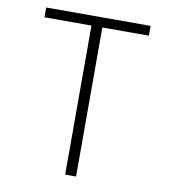

<svg xmlns="http://www.w3.org/2000/svg" viewBox="-82 -800 764 869"><g transform="rotate(10 300.0 -365.0)"><path d="M276 0V-685H60V-730H540V-685H326V0Z"/></g></svg>

Font: JetBrains Mono NL Thin
Style: Regular
Weight: 100
Monospace: yes
Designer: Philipp Nurullin, Konstantin Bulenkov
Foundry: JetBrains
Version: Version 2.305; ttfautohint (v1.8.4.7-5d5b)